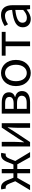

<svg xmlns="http://www.w3.org/2000/svg" viewBox="1516 -2112 610 3681"><g transform="rotate(-90 1820.5 -272.0)"><path d="M15 0H113L250 -245H339V0H421V-245H510L646 0H745L574 -284L618 -394C643 -457 668 -468 696 -468C704 -468 707 -467 714 -465L730 -551C722 -555 710 -557 698 -557C640 -557 595 -533 556 -441L507 -319H421V-543H339V-319H253L204 -441C165 -533 120 -557 62 -557C50 -557 38 -555 29 -551L46 -465C53 -467 56 -468 64 -468C92 -468 117 -457 142 -394L186 -284Z M852 0H937L1143 -311C1163 -344 1194 -394 1215 -428H1220C1215 -357 1210 -285 1210 -227V0H1299V-543H1214L1008 -232C988 -199 957 -149 936 -116H932C936 -186 941 -259 941 -316V-543H852Z M1483 0H1701C1826 0 1915 -47 1915 -155C1915 -233 1863 -271 1801 -285V-289C1857 -306 1891 -345 1891 -405C1891 -504 1811 -543 1691 -543H1483ZM1573 -315V-478H1682C1767 -478 1802 -448 1802 -397C1802 -347 1766 -315 1676 -315ZM1573 -65V-250H1685C1777 -250 1825 -216 1825 -161C1825 -100 1781 -65 1690 -65Z M2261 13C2394 13 2512 -91 2512 -271C2512 -452 2394 -557 2261 -557C2128 -557 2010 -452 2010 -271C2010 -91 2128 13 2261 13ZM2261 -63C2167 -63 2104 -146 2104 -271C2104 -396 2167 -480 2261 -480C2355 -480 2419 -396 2419 -271C2419 -146 2355 -63 2261 -63Z M2775 0H2866V-469H3049V-543H2593V-469H2775Z M3295 13C3362 13 3423 -22 3475 -65H3478L3486 0H3561V-334C3561 -469 3506 -557 3373 -557C3285 -557 3209 -518 3160 -486L3195 -423C3238 -452 3295 -481 3358 -481C3447 -481 3470 -414 3470 -344C3239 -318 3137 -259 3137 -141C3137 -43 3204 13 3295 13ZM3321 -61C3267 -61 3225 -85 3225 -147C3225 -217 3287 -262 3470 -283V-132C3417 -85 3373 -61 3321 -61Z"/></g></svg>

Font: Noto Sans Mono CJK SC
Style: Regular
Weight: 400
Designer: Ryoko NISHIZUKA 西塚涼子 (kana, bopomofo & ideographs); Paul D. Hunt (Latin, Greek & Cyrillic); Sandoll Communications 산돌커뮤니
Foundry: Adobe
Version: Version 2.004;hotconv 1.0.118;makeotfexe 2.5.65603